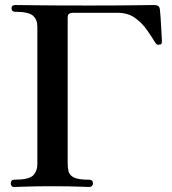

<svg xmlns="http://www.w3.org/2000/svg" viewBox="-20 -746 688 766"><path d="M36 0Q29 0 26 -4.5Q23 -9 23 -13Q23 -29 36 -29Q95 -29 112 -46Q129 -63 129 -92V-640Q129 -668 111.5 -683.5Q94 -699 41 -699Q26 -699 26 -713Q26 -726 41 -726Q47 -726 122.5 -725Q198 -724 336 -724Q450 -724 518.5 -725Q587 -726 594 -726Q604 -726 610.5 -722.5Q617 -719 618 -707Q619 -698 620.5 -679Q622 -660 623 -639Q624 -618 625 -601.5Q626 -585 626 -581Q626 -577 624.5 -572.5Q623 -568 615 -568Q606 -564 598 -578Q585 -600 565.5 -627.5Q546 -655 518 -675Q490 -695 448 -695H270Q263 -695 256.5 -691.5Q250 -688 250 -675V-92Q250 -75 254 -60.5Q258 -46 276 -37.5Q294 -29 336 -29Q351 -29 351 -13Q351 -9 347 -4.5Q343 0 336 0Q326 0 291.5 -1.5Q257 -3 189 -3Q122 -3 85 -1.5Q48 0 36 0Z"/></svg>

Font: Zen Old Mincho Black
Style: Regular
Weight: 900
Designer: Yoshimichi Ohira
Foundry: Positype
Version: Version 1.001